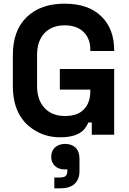

<svg xmlns="http://www.w3.org/2000/svg" viewBox="-20 -734 702 1046"><path d="M308 14Q236 14 178 -19Q50 -90 50 -266V-434Q50 -568 125.5 -641Q201 -714 332 -714Q460 -714 531 -646Q602 -578 602 -460V-456H472V-464Q472 -524 435 -560Q398 -596 332 -596Q262 -596 222 -553Q182 -510 182 -436V-264Q182 -190 222.5 -146Q263 -102 334 -102Q403 -102 437.5 -138.5Q472 -175 472 -236V-246H306V-358H602V0H480V-67H462Q454 -49 440 -31Q402 14 308 14ZM309 292H276V233H306Q329 233 338 224.5Q347 216 347 195V189H334Q299 189 279 170Q259 151 259 120Q259 88 280 69Q301 50 335 50Q371 50 392 71Q413 92 413 130V198Q413 243 386.5 267.5Q360 292 309 292Z"/></svg>

Font: Rootstock Sans Headline
Style: Bold
Weight: 700
Designer: Florian Karsten
Foundry: Florian Karsten
Version: Version 2.000;FEAKit 1.0